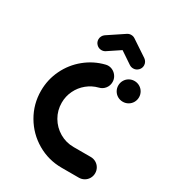

<svg xmlns="http://www.w3.org/2000/svg" viewBox="-170 -794 810 892"><g transform="rotate(30 235.0 -348.0)"><path d="M37 -262.2Q37 -322.6 62.8 -375.7Q88.5 -428.9 133.9 -465.9Q179.3 -503 235.9 -517Q243.3 -518.9 249.3 -518.9Q264.1 -518.9 276.9 -511.3Q289.6 -503.7 297.2 -490.9Q304.8 -478.1 304.8 -463Q304.8 -443.3 293 -428.3Q281.1 -413.3 262.6 -408.9Q230 -400.7 203.9 -379.4Q177.8 -358.1 163 -327.6Q148.1 -297 148.1 -262.2Q148.1 -221.1 168.3 -186.5Q188.5 -151.9 223.1 -131.5Q257.8 -111.1 298.9 -111.1H391.1Q406.3 -111.1 419.1 -103.7Q431.9 -96.3 439.3 -83.5Q446.7 -70.7 446.7 -55.6Q446.7 -40.4 439.3 -27.6Q431.9 -14.8 419.1 -7.4Q406.3 0 391.1 0H298.9Q227.8 0 167.6 -35.2Q107.4 -70.4 72.2 -130.7Q37 -191.1 37 -262.2ZM335.6 -463Q335.6 -478.1 343 -490.9Q350.4 -503.7 363.1 -511.1Q375.9 -518.5 391.1 -518.5Q406.3 -518.5 419.1 -511.1Q431.9 -503.7 439.3 -490.9Q446.7 -478.1 446.7 -463Q446.7 -447.8 439.3 -435Q431.9 -422.2 419.1 -414.8Q406.3 -407.4 391.1 -407.4Q375.9 -407.4 363.1 -414.8Q350.4 -422.2 343 -435Q335.6 -447.8 335.6 -463ZM270.7 -696.3Q285.9 -696.3 296.9 -685.4Q307.8 -674.4 307.8 -659.3Q307.8 -650 303.5 -642Q299.3 -634.1 291.9 -628.9L206.3 -571.9Q197 -565.6 185.6 -565.6Q170.4 -565.6 159.4 -576.5Q148.5 -587.4 148.5 -602.6Q148.5 -611.9 152.8 -619.8Q157 -627.8 164.4 -633L250 -690Q259.3 -696.3 270.7 -696.3ZM290.7 -690.4 377 -633Q384.4 -627.8 388.7 -619.8Q393 -611.9 393 -602.6Q393 -587.4 382 -576.5Q371.1 -565.6 355.9 -565.6Q344.4 -565.6 334.8 -571.9L250 -628.9Z"/></g></svg>

Font: 26F Galaxy Sans Black
Style: Regular
Weight: 900
Designer: C₂₉H₂₅N₃O₅
Version: Version 1.100